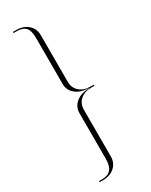

<svg xmlns="http://www.w3.org/2000/svg" viewBox="-212 -809 709 903"><g transform="rotate(-30 142.0 -357.0)"><path d="M227 -354Q190 -354 167.5 -334Q145 -314 145 -281V-28Q145 7 120.5 29Q96 51 56 51H39V45H56Q88 45 103.5 27Q119 9 119 -30V-278Q119 -312 146 -334Q173 -356 215 -356V-358Q173 -358 146 -380Q119 -402 119 -436V-688Q119 -726 104 -742.5Q89 -759 56 -759H39V-765H56Q96 -765 120.5 -743Q145 -721 145 -686V-433Q145 -400 167.5 -380Q190 -360 227 -360H244V-354Z"/></g></svg>

Font: Moniqa Thin Display
Style: Regular
Weight: 100
Designer: Rajesh Rajput
Foundry: Rajesh Rajput
Version: Version 1.000